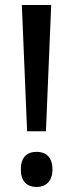

<svg xmlns="http://www.w3.org/2000/svg" viewBox="-20 -734 291 765"><path d="M163 -211 184 -714H67L88 -211ZM63 -59C63 -12 87 11 126 11C162 11 189 -11 189 -59C189 -108 163 -129 126 -129C86 -129 63 -106 63 -59Z"/></svg>

Font: Noto Sans Arabic Cond Med
Style: Regular
Weight: 500
Width: 3
Designer: Monotype Design Team, Nadine Chahine, Nizar Qandah and Khaled Hosny
Foundry: Monotype Imaging Inc.
Version: Version 2.012